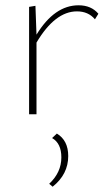

<svg xmlns="http://www.w3.org/2000/svg" viewBox="-20 -432 413 726"><path d="M277 -412Q325 -412 352 -380L339 -359Q314 -389 271 -389Q188 -389 118 -271V0H90V-406L114 -410L118 -301Q186 -412 277 -412ZM195 73Q238 99 238 158Q238 227 179 274L166 263Q212 220 212 163Q212 110 177 90Z"/></svg>

Font: EauTestInfant Extralight
Style: Regular
Weight: 250
Designer: Christian Thalmann (Catharsis Fonts)
Version: Version 0.001;PS 000.001;hotconv 1.0.88;makeotf.lib2.5.64775